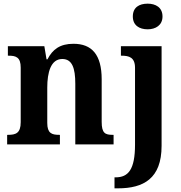

<svg xmlns="http://www.w3.org/2000/svg" viewBox="-20 -788 987 1048"><path d="M786 -628C829 -628 867 -650 867 -698C867 -748 829 -768 786 -768C740 -768 705 -748 705 -698C705 -650 740 -628 786 -628ZM19 0H307V-52H303C262 -52 238 -61 238 -117V-310C238 -392 257 -466 320 -466C374 -466 391 -416 391 -331V0H600V-52H595C554 -52 535 -61 535 -123V-355C535 -490 481 -549 381 -549C308 -549 267 -519 239 -464H234L222 -536H23V-484H28C68 -484 93 -475 93 -419V-121C93 -61 66 -52 24 -52H19ZM605 240H624C763 240 862 187 862 8V-536H640V-484H644C684 -484 717 -475 717 -418V1C717 138 680 180 611 180H605Z"/></svg>

Font: Noto Serif SemiCondensed
Style: Bold
Weight: 700
Width: 4
Designer: Monotype Design Team
Foundry: Monotype Imaging Inc.
Version: Version 2.015